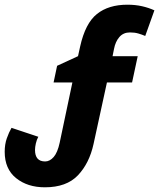

<svg xmlns="http://www.w3.org/2000/svg" viewBox="-55 -785 677 817"><path d="M136 12Q62 12 13.5 -27Q-35 -66 -35 -139Q-35 -171 -26 -196.5Q-17 -222 -6 -241L108 -203Q101 -190 97.5 -174.5Q94 -159 94 -147Q94 -98 137 -98Q157 -98 173.5 -117Q190 -136 199 -178L253 -434H173L188 -505L277 -546L286 -587Q308 -686 357.5 -725.5Q407 -765 487 -765Q521 -765 549.5 -758.5Q578 -752 602 -741L563 -632Q549 -638 533.5 -642.5Q518 -647 498 -647Q470 -647 453 -627.5Q436 -608 430 -576L424 -546H531L507 -434H400L343 -172Q325 -90 276.5 -39Q228 12 136 12Z"/></svg>

Font: Noto IKEA Latin
Style: Bold Italic
Weight: 700
Italic angle: -12°
Designer: Monotype Design Team
Foundry: Monotype Imaging Inc.
Version: Version 1.0